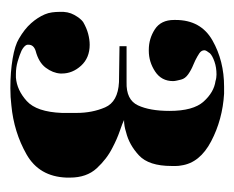

<svg xmlns="http://www.w3.org/2000/svg" viewBox="-62 -706 463 380"><g transform="rotate(90 170.0 -515.5)"><path d="M71 -534H142Q177 -533 188 -556.5Q199 -580 199 -619Q199 -666 180.5 -686.5Q162 -707 140 -710Q137 -711 133.5 -711.5Q130 -712 127 -712Q113 -712 101.5 -708Q90 -704 85 -699Q82 -695 80.5 -692.5Q79 -690 79 -688Q79 -682 85 -678Q91 -674 99 -670Q101 -669 103.5 -668Q106 -667 108 -666Q118 -662 126.5 -656Q135 -650 137 -642Q138 -638 139 -633.5Q140 -629 140 -626Q140 -603 121 -590.5Q102 -578 80 -578H78Q56 -578 37.5 -590Q19 -602 19 -628V-631Q19 -681 59.5 -704Q100 -727 151 -727H165Q216 -724 259 -701.5Q302 -679 307 -642Q308 -637 308 -632V-623Q308 -578 287 -558.5Q266 -539 241 -533Q235 -531 229 -530Q223 -529 217 -529Q223 -526 239 -520.5Q255 -515 272 -506Q294 -495 312.5 -475Q331 -455 331 -422V-415Q329 -361 285 -336Q241 -311 188 -306Q180 -305 171.5 -304.5Q163 -304 154 -304Q122 -304 95.5 -308.5Q69 -313 56 -321Q37 -332 25.5 -345Q14 -358 8 -372Q5 -379 4 -386.5Q3 -394 3 -401Q2 -418 9 -430.5Q16 -443 23 -448Q35 -455 46.5 -458Q58 -461 68 -461Q94 -461 109.5 -444Q125 -427 125 -406V-403Q124 -388 113.5 -374Q103 -360 80 -354Q74 -352 71 -348.5Q68 -345 68 -340V-338Q68 -337 69 -335Q70 -333 73 -330.5Q76 -328 80 -326Q89 -322 101 -318.5Q113 -315 126 -315H133Q158 -317 179.5 -336.5Q201 -356 203 -406V-435Q203 -466 192 -491.5Q181 -517 142 -519L71 -520Z"/></g></svg>

Font: Fette UNZ Fraktur
Style: Regular
Weight: 900
Foundry: UNZ1 Extensions by Catfonts.de
Version: Version 0.000 2012 initial release